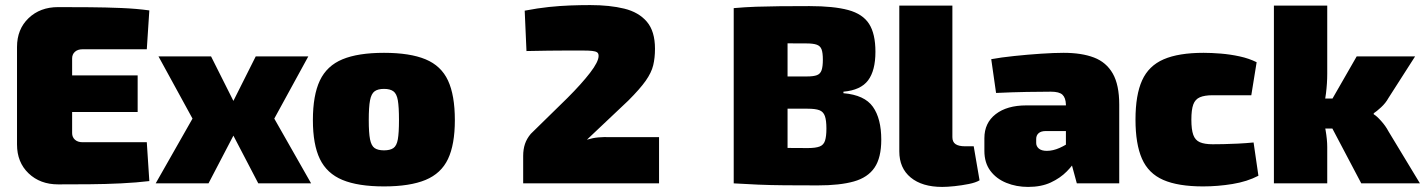

<svg xmlns="http://www.w3.org/2000/svg" viewBox="-20 -722 5611 756"><path d="M209 -694Q269 -694 332.5 -693.5Q396 -693 457 -690.5Q518 -688 568 -681L558 -528H305Q286 -528 275 -518Q264 -508 264 -492V-198Q264 -182 275 -172Q286 -162 305 -162H558L568 -9Q518 -3 457 0Q396 3 332.5 3.5Q269 4 209 4Q138 4 92.5 -39.5Q47 -83 47 -153V-537Q47 -607 92.5 -650.5Q138 -694 209 -694ZM65 -425H522V-281H65Z M1194 -500 1060 -255 1205 0H997L864 -255L987 -500ZM811 -500 934 -255 801 0H593L738 -255L604 -500ZM1003 -316V-198H797V-316Z M1492 -514Q1594 -514 1655.5 -488.5Q1717 -463 1744 -405Q1771 -347 1771 -249Q1771 -153 1744 -96Q1717 -39 1655.5 -13.5Q1594 12 1492 12Q1390 12 1328.5 -13.5Q1267 -39 1239.5 -96Q1212 -153 1212 -249Q1212 -347 1239.5 -405Q1267 -463 1328.5 -488.5Q1390 -514 1492 -514ZM1492 -372Q1468 -372 1455 -362.5Q1442 -353 1437 -327Q1432 -301 1432 -249Q1432 -199 1437 -173.5Q1442 -148 1455 -139Q1468 -130 1492 -130Q1516 -130 1529 -139Q1542 -148 1546.5 -173.5Q1551 -199 1551 -249Q1551 -301 1546.5 -327Q1542 -353 1529 -362.5Q1516 -372 1492 -372Z M2304 -702Q2381 -702 2438 -688Q2495 -674 2527 -636.5Q2559 -599 2559 -530Q2559 -494 2552 -465Q2545 -436 2522.5 -404Q2500 -372 2454 -326L2291 -172Q2314 -179 2336 -181Q2358 -183 2383 -182H2575V0H2040V-108Q2040 -134 2047 -155Q2054 -176 2070 -195L2214 -336Q2270 -392 2303.5 -435.5Q2337 -479 2337 -502Q2337 -512 2331 -516Q2325 -520 2312 -521.5Q2299 -523 2276 -523Q2239 -523 2207 -523Q2175 -523 2138.5 -522.5Q2102 -522 2053 -521L2046 -680Q2098 -690 2141.5 -694.5Q2185 -699 2225 -700.5Q2265 -702 2304 -702Z M3167 -698Q3263 -698 3320 -682.5Q3377 -667 3402 -628Q3427 -589 3427 -518Q3427 -444 3398 -405.5Q3369 -367 3301 -361V-355Q3384 -348 3417 -301.5Q3450 -255 3450 -172Q3450 -101 3423.5 -62Q3397 -23 3342 -7.5Q3287 8 3200 8Q3126 8 3069.5 7.5Q3013 7 2965.5 5Q2918 3 2869 0L2885 -142Q2911 -141 2986 -140Q3061 -139 3161 -139Q3191 -139 3207 -145Q3223 -151 3228.5 -168Q3234 -185 3234 -216Q3234 -248 3228 -265Q3222 -282 3206.5 -288Q3191 -294 3160 -294H2884V-421H3158Q3183 -421 3196.5 -426Q3210 -431 3215 -445.5Q3220 -460 3220 -487Q3220 -514 3215 -527.5Q3210 -541 3196 -546Q3182 -551 3156 -551Q3093 -551 3046 -551.5Q2999 -552 2961 -551.5Q2923 -551 2885 -548L2869 -690Q2914 -694 2957 -695.5Q3000 -697 3050.5 -697.5Q3101 -698 3167 -698ZM3081 -690V0H2869V-690Z M3730 -700V-182Q3730 -163 3742.5 -154.5Q3755 -146 3780 -146H3814L3837 -12Q3822 -3 3794.5 2.5Q3767 8 3738.5 11Q3710 14 3690 14Q3611 14 3566 -23Q3521 -60 3521 -126V-700Z M4168 -514Q4239 -514 4287.5 -495.5Q4336 -477 4361.5 -432.5Q4387 -388 4387 -310V0H4220L4191 -107L4177 -127V-311Q4176 -337 4163.5 -349Q4151 -361 4118 -361Q4079 -361 4022.5 -360Q3966 -359 3902 -356L3883 -489Q3921 -496 3973.5 -501.5Q4026 -507 4078 -510.5Q4130 -514 4168 -514ZM4306 -307 4305 -206H4098Q4079 -206 4069.5 -197.5Q4060 -189 4060 -175V-159Q4060 -146 4070.5 -137Q4081 -128 4102 -128Q4126 -128 4152 -139.5Q4178 -151 4202 -169Q4226 -187 4243 -206V-142Q4236 -125 4221 -99Q4206 -73 4180.5 -47Q4155 -21 4117.5 -3.5Q4080 14 4028 14Q3982 14 3942.5 -2Q3903 -18 3879.5 -49.5Q3856 -81 3856 -128V-178Q3856 -238 3900.5 -272.5Q3945 -307 4021 -307Z M4719 -514Q4750 -514 4787 -511Q4824 -508 4861 -500Q4898 -492 4928 -477L4907 -347Q4859 -347 4823 -347Q4787 -347 4755 -347Q4723 -347 4704.5 -339Q4686 -331 4678.5 -310.5Q4671 -290 4671 -251Q4671 -212 4678.5 -191Q4686 -170 4704.5 -162Q4723 -154 4755 -154Q4772 -154 4797.5 -154.5Q4823 -155 4854 -156.5Q4885 -158 4916 -161L4935 -30Q4891 -7 4833 2.5Q4775 12 4717 12Q4619 12 4560.5 -13.5Q4502 -39 4476.5 -97Q4451 -155 4451 -251Q4451 -348 4477 -405.5Q4503 -463 4562 -488.5Q4621 -514 4719 -514Z M5552 -500 5447 -336Q5436 -316 5418 -299.5Q5400 -283 5389 -276V-272Q5400 -266 5418 -246Q5436 -226 5447 -205L5571 0H5340L5194 -277L5322 -500ZM5206 -700V-432Q5206 -394 5201 -354Q5196 -314 5185 -279Q5193 -247 5199.5 -209.5Q5206 -172 5206 -143V0H4996V-700ZM5261 -334V-216H5144V-334Z"/></svg>

Font: Exo 2 Black
Style: Regular
Weight: 900
Designer: Natanael Gama
Foundry: Natanael Gama
Version: Version 2.010